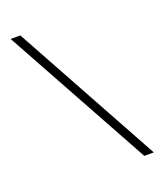

<svg xmlns="http://www.w3.org/2000/svg" viewBox="-153 -839 883 1043"><g transform="rotate(-20 289.0 -317.5)"><path d="M34 -740H90L554 105H499Z"/></g></svg>

Font: BioRhyme Expanded Light
Style: Regular
Weight: 300
Width: 7
Designer: Aoife Mooney
Foundry: Aoife Mooney Type
Version: Version 1.000